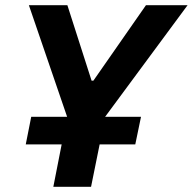

<svg xmlns="http://www.w3.org/2000/svg" viewBox="-20 -718 741 738"><path d="M185 0H330L363 -163H500L522 -269H384L701 -698H541L339 -408H332L239 -698H91L238 -269H100L79 -163H217Z"/></svg>

Font: LVC Sans
Style: Bold Italic
Weight: 700
Italic angle: -11.31°
Designer: Mike Abbink, Paul van der Laan, Pieter van Rosmalen
Foundry: Bold Monday
Version: Version 3.0